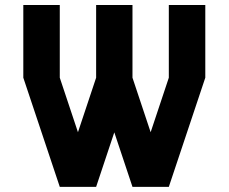

<svg xmlns="http://www.w3.org/2000/svg" viewBox="-20 -728 891 748"><path d="M637.7 -708.5H779.8V-425.3L637.7 0H496.1L425.3 -212.4L354.5 0H212.9L70.8 -425.3V-708.5H212.9V-425.3L283.7 -212.9L354.5 -425.3V-708.5H496.1V-425.3L566.9 -212.9L637.7 -425.3Z"/></svg>

Font: Blazma
Style: Regular
Weight: 400
Designer: GGBotNet
Version: 1.00